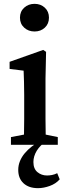

<svg xmlns="http://www.w3.org/2000/svg" viewBox="-20 -754 344 1000"><path d="M160 -590Q128 -590 106 -610Q84 -630 84 -662Q84 -694 106 -714Q128 -734 160 -734Q192 -734 213.5 -714Q235 -694 235 -662Q235 -630 213.5 -610Q192 -590 160 -590ZM281 -40V0H37V-40L105 -53Q106 -91 106 -134Q106 -177 106 -210V-260Q106 -301 105 -328.5Q104 -356 103 -386L30 -395V-432L205 -494L220 -484L217 -345V-210Q217 -177 217 -133.5Q217 -90 218 -53ZM75 131Q75 107 84 85Q93 63 109 44Q125 25 145.5 9Q166 -7 190 -19H223Q189 2 171.5 31Q154 60 154 90Q154 125 175 142.5Q196 160 225 160Q237 160 250.5 157.5Q264 155 278 148L291 180Q271 203 239 214.5Q207 226 178 226Q130 226 102.5 200.5Q75 175 75 131Z"/></svg>

Font: Source Serif Pro Semibold
Style: Regular
Weight: 600
Designer: Frank Grießhammer
Foundry: Adobe Systems Incorporated
Version: Version 1.014;PS Version 1.0;hotconv 1.0.73;makeotf.lib2.5.5